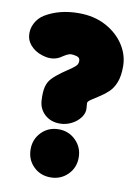

<svg xmlns="http://www.w3.org/2000/svg" viewBox="-87 -746 586 826"><g transform="rotate(10 206.0 -333.5)"><path d="M191 -210Q151 -210 125 -234Q99 -258 97 -295Q95 -332 100.5 -354Q106 -376 121 -392Q136 -408 161 -426Q189 -445 203 -455Q217 -465 222 -472Q227 -479 227 -490Q227 -504 213.5 -508Q200 -512 190 -512Q180 -512 169.5 -506.5Q159 -501 144 -491Q116 -475 81.5 -482Q47 -489 24 -509Q0 -530 -4 -558Q-8 -586 5 -612.5Q18 -639 44 -655Q106 -692 190 -692Q258 -692 309 -664.5Q360 -637 388.5 -593Q417 -549 417 -499Q417 -457 406.5 -430Q396 -403 379 -386.5Q362 -370 343 -358Q324 -346 306 -334Q291 -324 291.5 -316.5Q292 -309 293 -298Q296 -276 281.5 -255.5Q267 -235 242.5 -222.5Q218 -210 191 -210ZM192 25Q147 25 117 -5Q87 -35 87 -80Q87 -124 117 -154.5Q147 -185 192 -185Q236 -185 266.5 -154.5Q297 -124 297 -80Q297 -35 266.5 -5Q236 25 192 25Z"/></g></svg>

Font: Winky Sans Black
Style: Regular
Weight: 900
Designer: Simon Atzbach
Foundry: typofactur
Version: Version 1.205